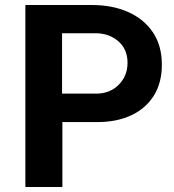

<svg xmlns="http://www.w3.org/2000/svg" viewBox="-20 -743 692 763"><path d="M80.8 0V-723H347.1Q425.8 -723 488.4 -695.7Q550.9 -668.3 587.1 -615.4Q623.2 -562.4 623.2 -485.8Q623.2 -414 591.4 -363Q559.5 -312 501.7 -284.9Q443.9 -257.8 366.2 -257.8H227.9V0ZM226.6 -370.9H362Q416.8 -370.9 451.8 -406.2Q486.8 -441.4 486.8 -493.6Q486.8 -547.5 450 -579.2Q413.1 -610.9 359.8 -610.9H226.6Z"/></svg>

Font: Public Sans Thin
Style: Regular
Weight: 100
Designer: The Public Sans project authors (U.S. Web Design System). Libre Franklin designed by Pablo Impallari and Rodrigo Fuenzal
Version: Version 1.008